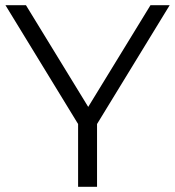

<svg xmlns="http://www.w3.org/2000/svg" viewBox="-20 -720 675 740"><path d="M354 0V-242L634 -700H560L320 -308L80 -700H1L281 -242V0Z"/></svg>

Font: Montserrat Z
Style: Regular
Weight: 400
Designer: Julieta Ulanovsky
Foundry: Julieta Ulanovsky
Version: Version 8.000